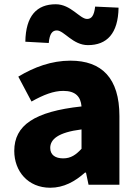

<svg xmlns="http://www.w3.org/2000/svg" viewBox="-20 -868 646 902"><path d="M216 14C279 14 332 -15 379 -57H384L396 0H541V-323C541 -501 458 -583 311 -583C222 -583 141 -553 66 -508L128 -391C185 -423 232 -441 277 -441C335 -441 359 -414 363 -368C141 -344 47 -279 47 -159C47 -64 111 14 216 14ZM277 -124C240 -124 216 -140 216 -173C216 -213 252 -246 363 -260V-169C337 -141 313 -124 277 -124ZM393 -656C482 -656 535 -710 537 -832L427 -837C422 -794 410 -779 389 -779C355 -779 313 -848 242 -848C153 -848 101 -794 99 -672L209 -666C213 -710 226 -725 247 -725C281 -725 322 -656 393 -656Z"/></svg>

Font: Noto Sans JP Black
Style: Regular
Weight: 900
Designer: Ryoko NISHIZUKA 西塚涼子 (kana, bopomofo & ideographs); Paul D. Hunt (Latin, Greek & Cyrillic); Sandoll Communications 산돌커뮤니
Foundry: Adobe
Version: Version 2.002;hotconv 1.0.116;makeotfexe 2.5.65601